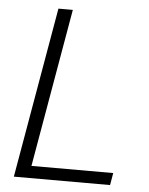

<svg xmlns="http://www.w3.org/2000/svg" viewBox="-52 -754 619 797"><g transform="rotate(5 258.0 -355.5)"><path d="M104.5 -50.8H445.3L436.5 0H35.6L159.2 -710.9H219.2Z"/></g></svg>

Font: RobotoInd Light
Style: Italic
Weight: 300
Italic angle: -12°
Designer: Google
Version: Version 2.001151; 2014